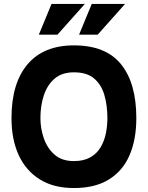

<svg xmlns="http://www.w3.org/2000/svg" viewBox="-20 -939 746 969"><path d="M240 -919H408L270 -764H176ZM443 -919H611L473 -764H379ZM38 -343Q38 -519 119 -614.5Q200 -710 353 -710Q514 -710 591 -614.5Q668 -519 668 -343Q668 -235 634 -156Q600 -77 530 -33.5Q460 10 353 10Q251 10 181 -33.5Q111 -77 74.5 -156Q38 -235 38 -343ZM353 -126Q402 -126 435 -144.5Q468 -163 487 -194.5Q506 -226 514 -264.5Q522 -303 522 -343Q522 -406 507 -458.5Q492 -511 455.5 -542.5Q419 -574 353 -574Q293 -574 256 -542.5Q219 -511 201.5 -458.5Q184 -406 184 -343Q184 -290 201.5 -240Q219 -190 256 -158Q293 -126 353 -126Z"/></svg>

Font: Haskoy ExtraBold
Style: Regular
Weight: 800
Designer: Ertekin Erdin
Foundry: Ertekin Erdin
Version: Version 2.000; ttfautohint (v1.8.4.7-5d5b)